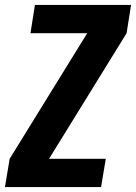

<svg xmlns="http://www.w3.org/2000/svg" viewBox="-20 -755 549 775"><path d="M0 0 19 -114 332 -621H103L121 -735H509L491 -621L178 -114H407L388 0Z"/></svg>

Font: Iosevka SS18 Heavy
Style: Italic
Weight: 900
Italic angle: -9°
Monospace: yes
Designer: Belleve Invis
Foundry: Belleve Invis
Version: Version 25.1.1; ttfautohint (v1.8.4)